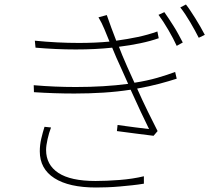

<svg xmlns="http://www.w3.org/2000/svg" viewBox="-20 -806 996 854"><path d="M207 -239Q198 -216 191.5 -187Q185 -158 185 -139Q185 -73 239.5 -37Q294 -1 405 -1Q453 -1 511.5 -5.5Q570 -10 620 -22V11Q596 15 568.5 18Q541 21 512.5 23.5Q484 26 457 27Q430 28 407 28Q287 28 222 -13.5Q157 -55 157 -133Q157 -161 163.5 -189Q170 -217 178 -242ZM766 -456Q732 -445 689 -433.5Q646 -422 590 -412Q613 -360 638 -309Q663 -258 681 -223L663 -202Q631 -206 587.5 -211.5Q544 -217 500 -223L503 -250Q545 -244 581.5 -239.5Q618 -235 643 -232Q628 -262 606 -309Q584 -356 561 -407Q503 -398 440 -394Q377 -390 311 -390Q221 -390 131 -396L130 -427Q177 -423 223.5 -421Q270 -419 317 -419Q380 -419 438.5 -422.5Q497 -426 550 -433Q534 -468 520.5 -499Q507 -530 497 -551L479 -594Q442 -590 401.5 -588Q361 -586 317 -586Q273 -586 228.5 -588Q184 -590 138 -594L135 -625Q185 -620 234 -617.5Q283 -615 331 -615Q404 -615 467 -621Q456 -648 444.5 -676Q433 -704 418 -729L455 -739Q464 -712 475 -683Q486 -654 497 -625Q548 -632 593 -641.5Q638 -651 680 -666L686 -636Q649 -623 603.5 -613.5Q558 -604 509 -598L524 -560Q531 -543 545.5 -510Q560 -477 578 -438Q635 -447 680 -460Q725 -473 759 -486ZM711 -752Q719 -741 729.5 -725Q740 -709 751.5 -691Q763 -673 773.5 -653.5Q784 -634 793 -617L766 -602Q752 -633 729 -672.5Q706 -712 685 -740ZM807 -786Q816 -775 826.5 -759Q837 -743 848.5 -725Q860 -707 871 -687.5Q882 -668 891 -651L864 -638Q849 -668 826.5 -706.5Q804 -745 782 -773Z"/></svg>

Font: Kinto Sans Thin
Style: Regular
Weight: 100
Designer: Authors: Ryoko NISHIZUKA  (kana & ideographs); Paul D. Hunt (Latin, Greek & Cyrillic); Wenlong ZHANG  (bopomofo); Sandol
Foundry: Adobe Systems Incorporated, ookami Inc.
Version: Version 0.001